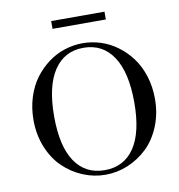

<svg xmlns="http://www.w3.org/2000/svg" viewBox="-93 -947 976 1046"><g transform="rotate(-10 395.0 -424.0)"><path d="M259.8 -819.3V-862.3H554.7V-819.3ZM71.3 -347.7Q71.3 -414.1 89.8 -472.9Q108.4 -531.7 140.6 -575.2Q172.9 -618.7 215.3 -650.4Q257.8 -682.1 307.1 -698Q356.4 -713.9 407.2 -713.9Q458 -713.9 507.3 -698Q556.6 -682.1 599.1 -650.4Q641.6 -618.7 673.8 -575.2Q706.1 -531.7 724.6 -472.9Q743.2 -414.1 743.2 -347.7Q743.2 -265.1 714.6 -195.8Q686 -126.5 638.7 -81.3Q591.3 -36.1 531.5 -11.2Q471.7 13.7 407.2 13.7Q342.8 13.7 283 -11.2Q223.1 -36.1 175.8 -81.3Q128.4 -126.5 99.9 -195.8Q71.3 -265.1 71.3 -347.7ZM185.5 -347.7Q185.5 -181.6 243.2 -96.7Q300.8 -11.7 407.2 -11.7Q513.7 -11.7 571.3 -96.7Q628.9 -181.6 628.9 -347.7Q628.9 -514.2 571 -601.3Q513.2 -688.5 407.2 -688.5Q301.3 -688.5 243.4 -601.3Q185.5 -514.2 185.5 -347.7Z"/></g></svg>

Font: Theano Didot
Style: Regular
Weight: 400
Designer: Alexey Kryukov
Version: Version 2.0